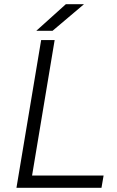

<svg xmlns="http://www.w3.org/2000/svg" viewBox="-20 -890 553 910"><path d="M175 -700H239L132 -58H471L461 0H58ZM292 -870H378L229 -744H152Z"/></svg>

Font: Oak Sans Light Italic
Style: Regular
Weight: 400
Italic angle: -9.5°
Foundry: Erik Kennedy, Walven
Version: Version 1.000;Glyphs 3.1.2 (3151)